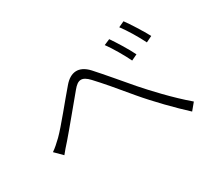

<svg xmlns="http://www.w3.org/2000/svg" viewBox="-125 -935 1251 1126"><g transform="rotate(-30 500.0 -372.0)"><path d="M680 -653 640 -636C671 -594 712 -523 734 -477L774 -496C751 -544 703 -620 680 -653ZM805 -702 766 -684C798 -642 839 -573 862 -526L903 -546C878 -593 829 -670 805 -702ZM63 -244 112 -195C126 -212 147 -238 167 -259C214 -313 312 -433 364 -495C400 -539 429 -543 472 -497C518 -448 574 -382 651 -289C719 -208 817 -108 889 -42L927 -88C830 -170 733 -276 682 -334C629 -396 549 -491 500 -545C443 -607 384 -598 336 -541C276 -472 180 -350 130 -301C105 -277 85 -259 63 -244Z"/></g></svg>

Font: Noto Sans CJK Light
Style: Regular
Weight: 300
Designer: Ryoko NISHIZUKA (kana & ideographs); Paul D. Hunt (Latin, Greek & Cyrillic); Wenlong ZHANG (bopomofo); Sandoll Communica
Foundry: Adobe Systems Incorporated
Version: Version 1.000;PS 1;hotconv 1.0.78;makeotf.lib2.5.61930